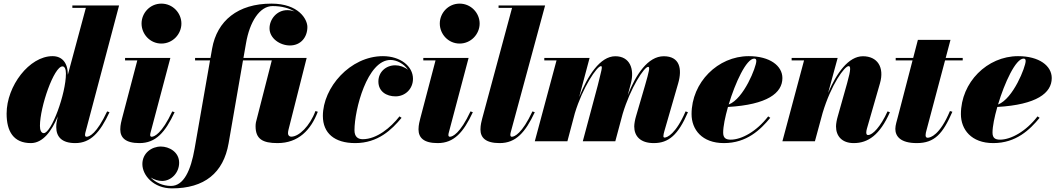

<svg xmlns="http://www.w3.org/2000/svg" viewBox="-20 -780 5836 1060"><path d="M354.5 -368C354.5 -433 323 -470 270 -470C142 -470 16.5 -305.5 16.5 -152.5C16.5 -55 54.5 10 150.5 10C217.5 10 266 -58 299 -137L293.5 -110C291.5 -101 290.5 -90 290.5 -78.5C290.5 -23.5 322.5 10 395.5 10C480.5 10 532.5 -49 584.5 -160.5L571.5 -165C513.5 -41.5 473.5 -25 458 -25C452 -25 449.5 -29.5 449.5 -34C449.5 -38.5 450 -42.5 451.5 -48.5L637.5 -750H379.5V-736.5H454L354.5 -367ZM344 -374C344 -262.5 264 -45 221.5 -45C207 -45 200.5 -62.5 200.5 -85C200.5 -190 278 -413.5 325 -413.5C336.5 -413.5 344 -399.5 344 -374Z M761.5 -650C761.5 -592 808 -539.5 871 -539.5C934 -539.5 981.5 -592 981.5 -650C981.5 -708 934 -760 871 -760C808 -760 761.5 -708 761.5 -650ZM944 -160.5 931 -165C873.5 -41.5 831 -25 817.5 -25C812 -25 809 -28.5 809 -34.5C809 -40 810.5 -45.5 812 -51L920.5 -460H670.5V-446.5H738L653.5 -125C651 -114 644 -91 644 -66C644 -19.5 673 10 750 10C840 10 892 -49 944 -160.5Z M1734.5 -163 1721.5 -167C1690.5 -83.5 1630 -25.5 1588.5 -25.5C1576 -25.5 1570 -34 1570 -44.5C1570 -49.5 1571 -57 1572.5 -63L1673 -460H1324L1338 -540C1358.5 -661.5 1414.5 -746.5 1485 -746.5C1537.5 -746.5 1577.5 -734 1606.5 -716.5C1593.5 -721.5 1579.5 -724 1566 -724C1508 -724 1468 -673.5 1468 -623.5C1468 -568.5 1525.5 -529 1580.5 -529C1641 -529 1677 -575 1677 -631C1677 -673 1629.5 -760 1478.5 -760C1293.5 -760 1178 -665.5 1151 -511.5L1142 -460H1057V-446.5H1139.5L1054.5 40C1033.5 161 994.5 246.5 924 246.5C878.5 246.5 838.5 227.5 812 200C831.5 212 854 219 875 219C926 219 969 173.5 969 118.5C969 58.5 913 29 868 29C817.5 29 766 65 766 126C766 188 828 260 929 260C1109 260 1213.5 174.5 1242 11.5L1321.5 -446.5H1480.5L1393 -105C1391.5 -98.5 1391 -88 1391 -83C1391 -12.5 1430 10 1512 10C1628 10 1696.5 -63 1734.5 -163Z M2197 -129.5 2185.5 -137.5C2137 -75.5 2060 -11.5 1982.5 -11.5C1956 -11.5 1937 -25 1937 -61C1937 -173.5 2007 -449 2136 -449C2169.5 -449 2211 -428 2232.5 -394.5C2213 -410.5 2186 -419.5 2162.5 -419.5C2110.5 -419.5 2069 -382.5 2069 -330C2069 -275 2113.5 -248 2163.5 -248C2217.5 -248 2260 -289.5 2260 -345C2260 -414 2191 -470 2094 -470C1913 -470 1762.5 -296.5 1762.5 -140C1762.5 -45 1826.5 10 1941 10C2067 10 2142.5 -64 2197 -129.5Z M2408 -650C2408 -592 2454.5 -539.5 2517.5 -539.5C2580.5 -539.5 2628 -592 2628 -650C2628 -708 2580.5 -760 2517.5 -760C2454.5 -760 2408 -708 2408 -650ZM2590.5 -160.5 2577.5 -165C2520 -41.5 2477.5 -25 2464 -25C2458.5 -25 2455.5 -28.5 2455.5 -34.5C2455.5 -40 2457 -45.5 2458.5 -51L2567 -460H2317V-446.5H2384.5L2300 -125C2297.5 -114 2290.5 -91 2290.5 -66C2290.5 -19.5 2319.5 10 2396.5 10C2486.5 10 2538.5 -49 2590.5 -160.5Z M2932.5 -160.5 2919.5 -165C2862 -41.5 2819.5 -25 2806 -25C2800.5 -25 2797.5 -28.5 2797.5 -35.5C2797.5 -40 2798.5 -45.5 2800 -51L2989.5 -750H2732.5V-736.5H2807L2642 -125C2639 -113 2632.5 -90 2632.5 -65.5C2632.5 -19.5 2661.5 10 2738.5 10C2828.5 10 2880 -49 2932.5 -160.5Z M3377 0 3417.5 -151C3461 -296 3536.5 -411 3558.5 -411C3569.5 -411 3563.5 -386 3541 -308L3491 -137C3486 -120.5 3481.5 -96.5 3481.5 -82C3481.5 -29 3514.5 10 3589.5 10C3671 10 3724 -34.5 3778 -160.5L3765 -165C3710.5 -39 3662.5 -20.5 3649 -20.5C3644 -20.5 3642.5 -24 3642.5 -28.5C3642.5 -35 3645 -47 3648 -56.5L3724 -319.5C3747.5 -400.5 3732.5 -469.5 3644.5 -469.5C3557 -469.5 3490.5 -368.5 3445.5 -254L3463 -319.5C3484 -400 3457 -469.5 3377 -469.5C3293 -469.5 3224 -361.5 3177.5 -244L3235 -460H2985V-446.5H3052.5L2932.5 0H3112.5L3153.5 -154.5C3197 -298.5 3276 -415 3298 -415C3309 -415 3299 -387 3280 -308L3197.5 0Z M3972.5 -48C3972.5 -81.5 3983 -133.5 3999 -189.5C4216.5 -202 4299.5 -266.5 4299.5 -349C4299.5 -416.5 4230.5 -470 4113.5 -470C3943 -470 3798 -325 3798 -150C3798 -65 3855.5 10 3976.5 10C4103 10 4178.5 -64 4232.5 -129.5L4221 -137.5C4156 -53 4073 -9 4014 -9C3987.5 -9 3972.5 -18 3972.5 -48ZM4144 -456.5C4153 -456.5 4155.5 -451.5 4155.5 -443C4155.5 -411.5 4087 -235 4003 -203C4039 -323.5 4100.5 -456.5 4144 -456.5Z M4419 -446.5 4299.5 0H4479L4521.5 -156.5C4568.5 -313.5 4643 -415 4665 -415C4676 -415 4679 -399.5 4657 -321.5L4605 -137C4600 -120.5 4595.5 -97.5 4595.5 -82C4595.5 -29 4628 10 4693.5 10C4772 10 4837.5 -34.5 4893 -160.5L4880 -165C4841 -79.5 4797.5 -34.5 4772.5 -34.5C4766 -34.5 4762.5 -38 4762.5 -49.5C4762.5 -54.5 4764.5 -64.5 4766 -69.5L4838 -319.5C4864 -409.5 4823.5 -469.5 4744 -469.5C4664 -469.5 4598 -375.5 4552 -267L4604.5 -460H4350.5V-446.5Z M5238 -163 5224.5 -167C5168.5 -33 5116 -19.5 5101.5 -19.5C5094 -19.5 5090 -24 5090 -33.5C5090 -42.5 5092.5 -52 5094.5 -59L5197.5 -446.5H5295V-460H5201L5227.5 -560H5047.5L5021.5 -460H4925V-446.5H5018L4937 -135C4932 -115 4923 -89 4923 -68.5C4923 -29 4949.5 10 5041.5 10C5140.5 10 5185.5 -42.5 5238 -163Z M5459.5 -48C5459.5 -81.5 5470 -133.5 5486 -189.5C5703.5 -202 5786.5 -266.5 5786.5 -349C5786.5 -416.5 5717.5 -470 5600.5 -470C5430 -470 5285 -325 5285 -150C5285 -65 5342.5 10 5463.5 10C5590 10 5665.5 -64 5719.5 -129.5L5708 -137.5C5643 -53 5560 -9 5501 -9C5474.5 -9 5459.5 -18 5459.5 -48ZM5631 -456.5C5640 -456.5 5642.5 -451.5 5642.5 -443C5642.5 -411.5 5574 -235 5490 -203C5526 -323.5 5587.5 -456.5 5631 -456.5Z"/></svg>

Font: Bodoni* 16pt Fatface
Style: Italic
Weight: 900
Italic angle: -13°
Version: Version 2.3